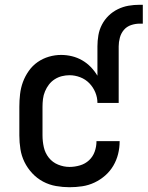

<svg xmlns="http://www.w3.org/2000/svg" viewBox="-20 -772 618 804"><path d="M271 12Q243 12 214.5 7Q186 2 160.5 -11.5Q135 -25 115 -46.5Q95 -68 82.5 -93.5Q70 -119 65.5 -147.5Q61 -176 61 -205V-325Q61 -351 64 -377.5Q67 -404 76 -428.5Q85 -453 100.5 -475Q116 -497 137.5 -512Q159 -527 184.5 -534.5Q210 -542 236 -542Q259 -542 281.5 -536.5Q304 -531 324 -519.5Q344 -508 360 -491.5Q376 -475 388 -455V-578Q388 -601 392 -624.5Q396 -648 407 -669Q418 -690 435 -706.5Q452 -723 473.5 -733.5Q495 -744 518 -748Q541 -752 565 -752H578V-673H565Q547 -673 529 -667Q511 -661 499 -647Q487 -633 482 -614.5Q477 -596 477 -578V-341H388Q388 -364 379 -385.5Q370 -407 354 -423.5Q338 -440 316 -448.5Q294 -457 271 -457Q255 -457 239 -453Q223 -449 209 -440Q195 -431 185 -418Q175 -405 168.5 -389.5Q162 -374 160 -357.5Q158 -341 158 -325V-205Q158 -180 163.5 -155.5Q169 -131 184.5 -111.5Q200 -92 223.5 -82.5Q247 -73 271 -73Q293 -73 315 -79.5Q337 -86 353 -101Q369 -116 376.5 -137Q384 -158 384 -180V-181H481V-180Q481 -153 474.5 -127Q468 -101 454.5 -78Q441 -55 420.5 -37Q400 -19 375.5 -7.5Q351 4 324.5 8Q298 12 271 12Z"/></svg>

Font: Lode Dark
Style: Bold
Weight: 700
Monospace: yes
Designer: Belleve Invis
Foundry: Belleve Invis
Version: Version 29.2.0; ttfautohint (v1.8.3)